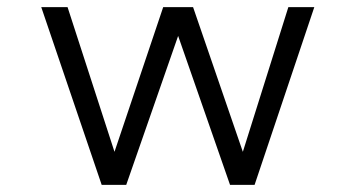

<svg xmlns="http://www.w3.org/2000/svg" viewBox="-20 -520 1000 540"><path d="M864 -500H791L663 -93L523 -500H439L302 -93L170 -500H96L266 0H335L481 -419L627 0H696Z"/></svg>

Font: altertype_V2
Style: Regular
Weight: 400
Designer: Simon Renaud
Version: Version 2.001;Glyphs 3.1.2 (3151)